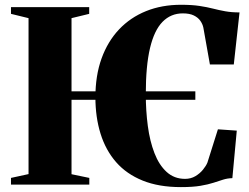

<svg xmlns="http://www.w3.org/2000/svg" viewBox="-20 -773 1044 804"><path d="M798 -390.5V-355H151V-390.5ZM99.5 -44V-697L26 -715V-743H353.5V-715L279.5 -697V-43.5L354 -28V0H26V-28ZM737.5 10.5Q645 10.5 577.5 -16.8Q510 -44 466.2 -94Q422.5 -144 401 -213.2Q379.5 -282.5 379.5 -366Q379.5 -456.5 405.2 -528Q431 -599.5 478.5 -649.8Q526 -700 591.8 -726.5Q657.5 -753 738 -753Q783.5 -753 815 -748.2Q846.5 -743.5 871.8 -737Q897 -730.5 923.2 -725.8Q949.5 -721 983 -721L959 -503H859L831.5 -657.5Q828.5 -672 819 -685.8Q809.5 -699.5 791.8 -708.2Q774 -717 745.5 -717Q695.5 -717 660.8 -681.8Q626 -646.5 608.2 -571.8Q590.5 -497 590.5 -379Q590.5 -309.5 599 -245.5Q607.5 -181.5 626.8 -131.8Q646 -82 677.8 -53Q709.5 -24 755 -24Q779 -24 798 -35.2Q817 -46.5 830 -62.5Q843 -78.5 848.5 -92L892.5 -231.5L971.5 -226L953 -27Q932.5 -26.5 914.5 -20.8Q896.5 -15 874.2 -7.8Q852 -0.5 819.5 5Q787 10.5 737.5 10.5Z"/></svg>

Font: Merriweather 120pt Black
Style: Regular
Weight: 900
Designer: Eben Sorkin
Foundry: Eben Sorkin
Version: Version 2.100